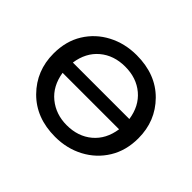

<svg xmlns="http://www.w3.org/2000/svg" viewBox="-124 -714 899 899"><g transform="rotate(45 325.0 -264.5)"><path d="M325 6Q199 6 121.5 -72.5Q44 -151 44 -265Q44 -347 81.5 -407.5Q119 -468 183 -501.5Q247 -535 325 -535Q452 -535 529 -457Q606 -379 606 -265Q606 -184 568.5 -123Q531 -62 467 -28Q403 6 325 6ZM512 -299Q501 -374 450.5 -416.5Q400 -459 325 -459Q250 -459 199.5 -416.5Q149 -374 138 -299ZM325 -71Q400 -71 450.5 -113.5Q501 -156 512 -231H138Q150 -155 201.5 -113Q253 -71 325 -71Z"/></g></svg>

Font: Argentum Novus
Style: Regular
Weight: 400
Designer: Julieta Ulanovsky
Foundry: Julieta Ulanovsky
Version: Version 7.20;July 27, 2021;FontCreator 13.0.0.2683 64-bit